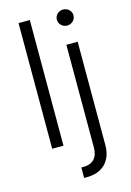

<svg xmlns="http://www.w3.org/2000/svg" viewBox="-138 -803 730 1074"><g transform="rotate(-15 226.5 -266.0)"><path d="M145.5 -727.5V0H80.1V-727.5ZM307.1 -541H372.6V56.2Q373 102.1 355.5 135.3Q337.9 168.5 305.2 186.3Q272.5 204.1 227.1 204.1H210.4V143.6H225.6Q263.7 143.6 285.4 120.4Q307.1 97.2 307.1 54.7ZM339.8 -643.6Q320.3 -643.6 306.2 -657.2Q292 -670.9 292 -689.9Q292 -709.5 306.2 -722.9Q320.3 -736.3 339.8 -736.3Q359.9 -736.3 374 -722.9Q388.2 -709.5 388.2 -689.9Q388.2 -670.9 374 -657.2Q359.9 -643.6 339.8 -643.6Z"/></g></svg>

Font: Inter 17pt Light
Style: Regular
Weight: 300
Version: Version 4.001;git-66647c0bb